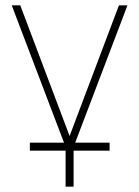

<svg xmlns="http://www.w3.org/2000/svg" viewBox="-20 -550 522 720"><path d="M256 15V150H226V15H92V-15H220L24 -530H56L241 -40L426 -530H458L262 -15H391V15Z"/></svg>

Font: Geist Thin
Style: Regular
Weight: 400
Designer: Basement.studio, Andrés Briganti, Mateo Zaragoza
Foundry: Basement.studio, Vercel, Andrés Briganti, Guido Ferreyra, Mateo Zaragoza
Version: Version 1.401